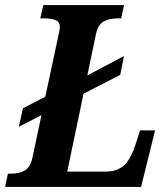

<svg xmlns="http://www.w3.org/2000/svg" viewBox="-41 -734 655 754"><path d="M568 -222 513 0H-21L-10 -52H2Q35 -52 56.5 -64.5Q78 -77 86 -113L122 -283V-282L33 -236L49 -309L137 -354L188 -593Q190 -603 192 -612Q194 -621 194 -628Q194 -648 177.5 -655Q161 -662 129 -662H117L129 -714H446L435 -662H423Q388 -662 366 -649.5Q344 -637 336 -601L302 -438L446 -514L431 -440L287 -366L223 -60H372Q420 -60 446.5 -85Q473 -110 491 -166L509 -222Z"/></svg>

Font: Noto Serif Narrow
Style: Bold Italic
Weight: 700
Width: 4
Italic angle: -12°
Designer: Monotype Design Team
Foundry: Monotype Imaging Inc.
Version: Version 1.001